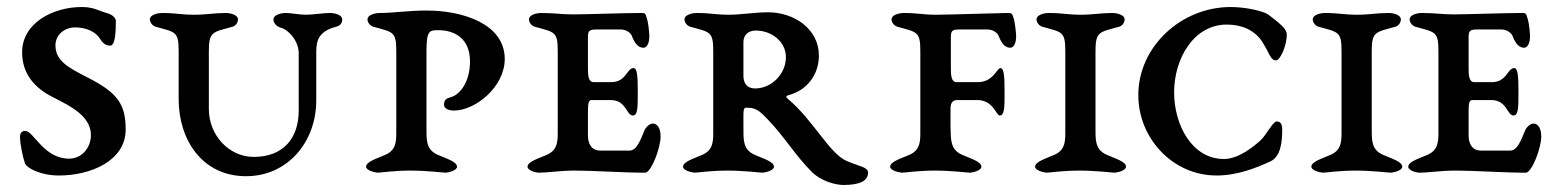

<svg xmlns="http://www.w3.org/2000/svg" viewBox="-20 -490 4445 547"><path d="M213 -470C130 -470 43 -424 43 -341C43 -280 78 -239 133 -212C182 -187 239 -159 239 -105C239 -69 213 -38 177 -38C104 -38 76 -117 52 -117C42 -117 37 -111 37 -100C37 -80 45.4 -40.5 51 -25C56.1 -10.9 96 10 148 10C237 10 338 -31 338 -121C338 -192 316 -225 232 -268C173 -298 138 -317 138 -361C138 -391 164 -412 194 -412C227 -412 253.8 -398.7 266 -378C275.4 -362.1 287 -360 294 -360C309 -360 310 -402 310 -431C310 -439 300 -448 287 -452C263 -458 249 -470 213 -470Z M489 -344V-207C489 -93.4 555 12 681 12C799 12 881 -85 881 -204V-342C881 -377.8 890 -401 938 -414C951 -417 955 -426 955 -435C955 -447 935 -453 920 -453C900 -453 872 -448 852 -448C831 -448 812 -453 794 -453C779 -453 759 -447 759 -435C759 -426 766 -415 780 -411C803 -405 831 -372.7 831 -338V-175C831 -96 787 -43 703 -43C631 -43 575 -106.2 575 -179V-344C575 -401 586 -398 643 -414C652 -417 658 -426 658 -435C658 -447 638 -453 623 -453C589 -453 568 -448 533 -448C497 -448 481 -453 442 -453C427 -453 407 -447 407 -435C407 -426 414 -417 423 -414C480 -398 489 -401 489 -344Z M1195 -344C1195 -404 1204 -404 1229 -404C1275.9 -404 1319 -380 1319 -315C1319 -256 1290.1 -220 1264 -213C1253.4 -210.2 1245 -207 1245 -191C1245 -181 1258 -175 1273 -175C1335 -175 1418 -243.1 1418 -322C1418 -422 1298 -460 1196 -460C1143 -460 1101 -453 1062 -453C1047 -453 1027 -447 1027 -435C1027 -426 1034 -417 1043 -414C1100 -398 1109 -401 1109 -344V-129C1109 -92 1112 -64 1078 -49C1056 -39 1023 -30 1023 -15C1023 -5 1045 1 1056 2C1063 2 1102 -4 1149 -4C1197 -4 1243 2 1250 2C1261 1 1282 -5 1282 -15C1282 -30 1249 -39 1227 -49C1193 -64 1195 -92 1195 -129Z M1609 -4C1680 -4 1751 2 1818 2C1835 2 1862 -68 1862 -101C1862 -126 1852 -138 1840 -138C1830 -138 1819 -127 1815 -116C1805 -92 1794 -61 1774 -61H1690C1665 -61 1655 -81 1655 -104V-172C1655 -208 1660 -205 1673 -205H1719C1765 -205 1764 -161 1783 -161C1797 -161 1797 -184 1797 -229C1797 -275 1795 -296 1785 -296C1765 -296 1765 -256 1721 -256H1671C1656 -256 1655 -276 1655 -296V-382C1655 -401 1657 -406 1679 -406H1749C1764 -406 1777 -396 1780 -388C1789 -364 1800 -354 1813 -354C1826 -354 1830 -374 1830 -385C1830 -395 1827 -425 1824 -434C1818 -454 1819 -453 1803 -453C1761 -453 1648 -449 1613 -449C1577 -449 1561 -453 1522 -453C1507 -453 1487 -447 1487 -435C1487 -426 1494 -417 1503 -414C1560 -398 1569 -401 1569 -344V-129C1569 -92 1572 -64 1538 -49C1516 -39 1483 -30 1483 -15C1483 -5 1504 2 1516 2C1536 2 1584 -4 1609 -4Z M2098 -274V-370C2098 -391.3 2113 -403 2133 -403C2178 -403 2219 -371.8 2219 -327C2219 -280 2179 -238 2131 -238C2108 -238 2098 -253 2098 -274ZM2168 -455C2131 -455 2091 -448 2056 -448C2020 -448 2004 -453 1965 -453C1950 -453 1930 -447 1930 -435C1930 -426 1937 -417 1946 -414C2003 -398 2012 -401 2012 -344V-129C2012 -92 2015 -64 1981 -49C1959 -39 1926 -30 1926 -15C1926 -5 1948 1 1959 2C1966 2 2005 -4 2052 -4C2100 -4 2146 2 2153 2C2164 1 2185 -5 2185 -15C2185 -30 2152 -39 2130 -49C2096 -64 2098 -92 2098 -129V-158C2098 -187 2101 -183 2113 -183C2137 -183 2152.1 -165.6 2168 -149C2215.8 -99.3 2244.9 -48.1 2293 0C2319.9 26.9 2362 37 2383 37C2430 37 2453 25 2453 2C2453 -14 2429.8 -15.4 2393 -31C2342.4 -52.5 2298.5 -146.3 2225 -208C2217.3 -214.4 2219.3 -216.9 2227 -219C2279.2 -233 2313 -277 2313 -332C2313 -407 2243 -455 2168 -455Z M2707 -205H2764C2810 -205 2818 -161 2828 -161C2842 -161 2842 -184 2842 -229C2842 -275 2840 -296 2830 -296C2820 -296 2810 -256 2766 -256H2705C2690 -256 2689 -276 2689 -296V-382C2689 -401 2691 -406 2713 -406H2794C2809 -406 2822 -396 2825 -388C2834 -364 2845 -354 2858 -354C2871 -354 2875 -374 2875 -385C2875 -395 2871.3 -426.3 2869 -434C2863.5 -452.2 2864 -453 2848 -453C2833 -453 2681 -448 2646 -448C2610 -448 2594 -453 2555 -453C2540 -453 2520 -447 2520 -435C2520 -426 2527 -417 2536 -414C2593 -398 2602 -401 2602 -344V-129C2602 -92 2605 -64 2571 -49C2549 -39 2516 -30 2516 -15C2516 -5 2538 1 2550 2C2557 2 2596 -4 2643 -4C2691 -4 2737 2 2744 2C2755 1 2776 -5 2776 -15C2776 -30 2743 -39 2721 -49C2687 -64 2689 -92 2688 -129V-181C2688 -200 2697 -205 2707 -205Z M3149 -453C3115 -453 3094 -448 3059 -448C3023 -448 3007 -453 2968 -453C2953 -453 2933 -447 2933 -435C2933 -426 2940 -417 2949 -414C3006 -398 3015 -401 3015 -344V-129C3015 -92 3018 -64 2984 -49C2962 -39 2929 -30 2929 -15C2929 -5 2951 1 2962 2C2969 2 3008 -4 3055 -4C3103 -4 3149 2 3156 2C3167 1 3188 -5 3188 -15C3188 -30 3155 -39 3133 -49C3099 -64 3101 -92 3101 -129V-344C3101 -401 3112 -398 3169 -414C3178 -417 3184 -426 3184 -435C3184 -447 3164 -453 3149 -453Z M3486 -470C3346 -470 3223 -358 3223 -219C3223 -96 3321 10 3446 10C3506 10 3560.8 -12.5 3599 -30C3628.1 -43.3 3633 -84 3633 -120C3633 -136 3628.7 -144 3617 -144C3606 -144 3588.8 -106.2 3571 -90C3554.7 -75.2 3510 -37 3467 -37C3376 -37 3325 -134 3325 -227C3325 -323 3381 -420 3475 -420C3517 -420 3554.4 -404.7 3576 -371C3599 -335 3599 -318 3616 -318C3626 -318 3646 -357.5 3646 -392C3646 -407 3629.1 -421 3594 -448C3581.3 -457.8 3531 -470 3486 -470Z M3936 -453C3902 -453 3881 -448 3846 -448C3810 -448 3794 -453 3755 -453C3740 -453 3720 -447 3720 -435C3720 -426 3727 -417 3736 -414C3793 -398 3802 -401 3802 -344V-129C3802 -92 3805 -64 3771 -49C3749 -39 3716 -30 3716 -15C3716 -5 3738 1 3749 2C3756 2 3795 -4 3842 -4C3890 -4 3936 2 3943 2C3954 1 3975 -5 3975 -15C3975 -30 3942 -39 3920 -49C3886 -64 3888 -92 3888 -129V-344C3888 -401 3899 -398 3956 -414C3965 -417 3971 -426 3971 -435C3971 -447 3951 -453 3936 -453Z M4118 -4C4189 -4 4260 2 4327 2C4344 2 4371 -68 4371 -101C4371 -126 4361 -138 4349 -138C4339 -138 4328 -127 4324 -116C4314 -92 4303 -61 4283 -61H4199C4174 -61 4164 -81 4164 -104V-172C4164 -208 4169 -205 4182 -205H4228C4274 -205 4273 -161 4292 -161C4306 -161 4306 -184 4306 -229C4306 -275 4304 -296 4294 -296C4274 -296 4274 -256 4230 -256H4180C4165 -256 4164 -276 4164 -296V-382C4164 -401 4166 -406 4188 -406H4258C4273 -406 4286 -396 4289 -388C4298 -364 4309 -354 4322 -354C4335 -354 4339 -374 4339 -385C4339 -395 4336 -425 4333 -434C4327 -454 4328 -453 4312 -453C4270 -453 4157 -449 4122 -449C4086 -449 4070 -453 4031 -453C4016 -453 3996 -447 3996 -435C3996 -426 4003 -417 4012 -414C4069 -398 4078 -401 4078 -344V-129C4078 -92 4081 -64 4047 -49C4025 -39 3992 -30 3992 -15C3992 -5 4013 2 4025 2C4045 2 4093 -4 4118 -4Z"/></svg>

Font: EB Garamond SC 08
Style: Regular
Weight: 400
Version: Version 0.016